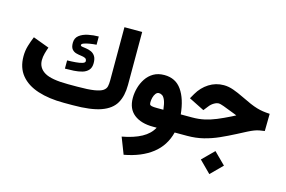

<svg xmlns="http://www.w3.org/2000/svg" viewBox="-114 -946 2200 1475"><g transform="rotate(15 986.5 -208.0)"><path d="M477.5 -146.5Q564 -146.5 611.6 -154.1Q659.2 -161.6 680.2 -176Q701.2 -190.4 705.6 -211.2Q710 -231.9 710 -258.8V-681.6H851.1V-259.8Q851.1 -172.9 818.4 -115.2Q785.6 -57.6 705.3 -28.8Q625 0 481 0H410.2Q291.5 0 203.4 -28.6Q115.2 -57.1 66.9 -116.2Q18.6 -175.3 18.6 -265.6Q18.6 -310.1 30.8 -350.6Q43 -391.1 58.1 -426.8L186.5 -378.9Q178.2 -356.9 170.4 -328.4Q162.6 -299.8 162.6 -272.9Q163.1 -211.4 217.5 -179Q272 -146.5 405.3 -146.5ZM350.6 -321.3Q385.7 -321.8 417.7 -324.5Q449.7 -327.1 470.2 -333.7Q490.7 -340.3 490.7 -351.6Q490.7 -369.6 477.3 -375.7Q463.9 -381.8 444.1 -384Q424.3 -386.2 404.5 -391.6Q384.8 -397 371.3 -413.1Q357.9 -429.2 357.9 -463.4Q357.9 -502 385.5 -523.2Q413.1 -544.4 454.8 -553Q496.6 -561.5 538.1 -561.5V-496.1Q513.2 -494.6 486.3 -490.2Q459.5 -485.8 440.9 -479.2Q422.4 -472.7 422.4 -462.9Q422.4 -455.1 435.5 -452.9Q448.7 -450.7 468.3 -448Q487.8 -445.3 507.3 -437Q526.9 -428.7 540 -409.2Q553.2 -389.6 553.2 -353.5Q553.2 -317.4 534.9 -297.4Q516.6 -277.3 486.8 -268.8Q457 -260.3 421.4 -258.1Q385.7 -255.9 350.6 -255.9Z M1102.5 -406.2Q1191.9 -406.2 1240.5 -337.2Q1289.1 -268.1 1301.3 -146.5H1331.5V0H1292Q1264.6 108.9 1179.2 175.3Q1093.8 241.7 957.5 266.6L906.7 135.7Q1000 118.7 1060.8 85.4Q1121.6 52.2 1148.9 0H1119.6Q1023.9 0 968.3 -43.7Q912.6 -87.4 912.6 -173.8Q912.6 -213.4 923.8 -254.2Q935.1 -294.9 958 -329.6Q981 -364.3 1016.8 -385.3Q1052.7 -406.2 1102.5 -406.2ZM1163.1 -146.5Q1157.7 -194.3 1147.7 -219Q1137.7 -243.7 1125 -252.4Q1112.3 -261.2 1098.1 -261.2Q1083 -261.2 1072.5 -247.6Q1062 -233.9 1056.9 -214.4Q1051.8 -194.8 1051.8 -176.3Q1051.8 -166.5 1054.4 -159.7Q1057.1 -152.8 1070.3 -149.7Q1083.5 -146.5 1114.7 -146.5Z M1540 147.9 1631.8 56.6 1723.6 147.9 1631.8 239.7ZM1312 0V-146.5H1391.6Q1443.4 -146.5 1488.8 -156.5Q1534.2 -166.5 1580.8 -185.8Q1627.4 -205.1 1682.1 -232.4L1715.3 -249.5Q1708 -252.4 1700.7 -255.6Q1693.4 -258.8 1683.6 -262.2Q1581.5 -303.7 1563.5 -303.7Q1545.4 -303.7 1524.7 -291.5Q1503.9 -279.3 1488.8 -259.3L1460.4 -223.1L1337.4 -284.7L1360.4 -324.7Q1393.1 -381.3 1446.3 -415.3Q1499.5 -449.2 1564 -449.2Q1601.6 -449.2 1641.1 -435.1Q1680.7 -420.9 1724.6 -399.4Q1768.6 -377.9 1799.8 -364.5Q1831.1 -351.1 1856 -343.8Q1880.9 -336.4 1905.3 -332.8Q1929.7 -329.1 1960 -327.6L1958 -190.4Q1933.6 -187.5 1915.3 -183.8Q1897 -180.2 1877 -172.6Q1856.9 -165 1828.6 -150.6Q1800.3 -136.2 1755.9 -112.8Q1695.8 -81.5 1638.4 -55.9Q1581.1 -30.3 1520.5 -15.1Q1460 0 1390.1 0Z"/></g></svg>

Font: Vazir Black WOL
Style: Black-WOL
Weight: 900
Designer: Saber Rastikerdar
Foundry: Saber Rastikerdar
Version: Version 30.0.0